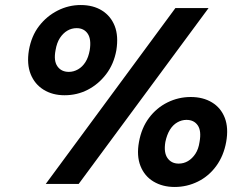

<svg xmlns="http://www.w3.org/2000/svg" viewBox="-20 -732 985 764"><path d="M162 0 678 -700H810L293 0ZM675 12Q627 12 591 -9.5Q555 -31 539 -71.5Q523 -112 533 -167Q543 -223 573 -263Q603 -303 646.5 -324.5Q690 -346 739 -346Q788 -346 823.5 -324.5Q859 -303 874.5 -263Q890 -223 880 -167Q870 -112 840.5 -71.5Q811 -31 767.5 -9.5Q724 12 675 12ZM237 -353Q189 -353 153.5 -375Q118 -397 102 -437Q86 -477 95 -532Q105 -589 135.5 -628.5Q166 -668 209.5 -690Q253 -712 301 -712Q351 -712 386 -690Q421 -668 436.5 -628.5Q452 -589 443 -532Q433 -477 402.5 -437Q372 -397 329.5 -375Q287 -353 237 -353ZM691 -81Q711 -81 728 -91Q745 -101 757.5 -120Q770 -139 774 -167Q782 -211 767 -233Q752 -255 722 -255Q703 -255 685.5 -245Q668 -235 656 -215.5Q644 -196 638 -167Q631 -125 646.5 -103Q662 -81 691 -81ZM254 -446Q273 -446 290.5 -456Q308 -466 320 -485Q332 -504 337 -532Q344 -576 329 -598Q314 -620 285 -620Q265 -620 248 -610Q231 -600 218.5 -581Q206 -562 201 -532Q193 -490 208.5 -468Q224 -446 254 -446Z"/></svg>

Font: DM Sans 9pt
Style: Bold Italic
Weight: 700
Italic angle: -10°
Version: Version 4.004;gftools[0.9.30]